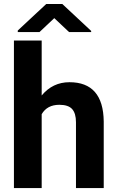

<svg xmlns="http://www.w3.org/2000/svg" viewBox="-20 -956 600 976"><path d="M191.9 -470.7Q248 -538.1 333 -538.1Q504.9 -538.1 507.3 -338.4V0H366.2V-334.5Q366.2 -379.9 346.7 -401.6Q327.1 -423.3 281.7 -423.3Q219.7 -423.3 191.9 -375.5V0H50.8V-750H191.9ZM443.4 -798.8V-793H331.1L255.9 -863.8L180.7 -793H70.3V-800.8L214.8 -935.5H296.9Z"/></svg>

Font: Robotiche
Style: Bold
Weight: 700
Designer: Google
Version: Version 2.001150; 2014